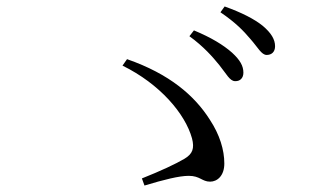

<svg xmlns="http://www.w3.org/2000/svg" viewBox="-20 -731 1040 594"><path d="M659 -529C680 -503 691 -480 707 -480C722 -479 733 -489 733 -506C733 -527 723 -545 698 -568C671 -592 633 -615 580 -637L566 -619C610 -587 638 -555 659 -529ZM755 -610C778 -584 789 -561 805 -561C820 -561 831 -570 831 -588C831 -609 819 -629 793 -651C767 -672 728 -692 675 -711L662 -693C709 -661 733 -636 755 -610ZM419 -179 427 -157C487 -175 534 -187 564 -187C599 -187 605 -169 630 -169C652 -169 674 -187 674 -225C674 -267 660 -314 629 -361C582 -435 505 -502 373 -548L359 -528C475 -471 553 -379 574 -303C582 -272 576 -255 551 -240C524 -224 477 -202 419 -179Z"/></svg>

Font: Harano Aji Mincho
Style: Regular
Weight: 400
Foundry: Masamichi Hosoda
Version: HaranoAjiMincho-Regular version 20230610;ttx 4.39.4